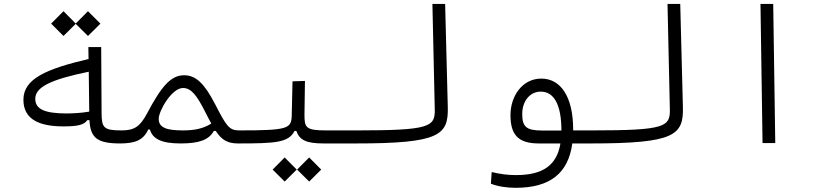

<svg xmlns="http://www.w3.org/2000/svg" viewBox="-20 -713 4142 957"><path d="M296.4 -83C362.3 -83 399.9 -89.8 414.6 -113.8L425.8 -114.3C430.7 -26.4 462.9 2 580.1 2C613.3 2 621.1 -9.3 621.1 -33.2C621.1 -57.1 613.3 -63 585.9 -63C496.6 -63 486.8 -76.2 486.3 -149.9L484.4 -478.5H420.4L421.4 -418.9C212.4 -369.6 96.7 -321.3 96.7 -215.8C96.7 -118.2 175.3 -83 296.4 -83ZM422.4 -355.5 424.8 -156.7C388.2 -149.9 341.8 -147.5 312.5 -147.5C199.2 -147.5 155.8 -170.4 155.8 -220.7C155.8 -279.8 236.3 -317.4 422.4 -355.5ZM418.5 -533.7 480.5 -595.2 418.5 -657.2 357.4 -595.7 296.4 -657.2 234.9 -595.2 296.4 -533.7 357.4 -594.2Z M577.1 2C650.9 2 693.8 -12.7 718.8 -67.4H727.1C740.7 -22 782.2 2 879.9 2C971.7 2 1021 -15.1 1045.9 -60.5H1055.2C1084.5 -16.1 1113.3 2 1166 2C1189.5 2 1202.1 -2.4 1202.1 -32.2C1202.1 -57.1 1193.4 -63 1171.9 -63C1122.6 -63 1108.4 -84 1052.7 -192.9C998.5 -298.3 955.1 -337.9 897.9 -337.9C832 -337.9 785.2 -283.7 713.4 -148.4C677.7 -81.5 649.4 -63 585.9 -63C564 -63 557.1 -49.8 557.1 -31.7C557.1 -7.8 563 2 577.1 2ZM1033.2 -97.2C991.2 -70.8 947.3 -63 891.1 -63C811.5 -63 771 -76.2 771 -120.6C771 -160.2 835.9 -274.4 892.1 -274.4C934.1 -274.4 961.9 -235.4 1001.5 -157.7C1013.2 -134.8 1023.4 -114.3 1033.2 -97.2Z M1166 2C1355.5 2 1418.5 -2.4 1448.2 -60.5H1457C1473.1 -15.1 1505.4 2 1593.3 2H1752C1775.4 2 1791 -4.9 1791 -33.2C1791 -55.2 1782.7 -63 1757.8 -63H1604.5C1502.4 -63 1497.6 -78.1 1497.6 -142.6L1500 -309.6L1438 -307.6L1434.1 -137.7C1432.6 -71.8 1416 -63 1171.9 -63ZM1398.9 191.9 1459 132.3 1398.9 71.8 1338.9 132.3ZM1521 191.9 1581.1 132.3 1521 71.8 1460.9 132.3Z M1752 2C2172.4 2 2215.8 -39.1 2211.9 -180.7L2198.7 -693.4H2135.3L2147 -169.4C2148.9 -81.1 2126 -63 1757.8 -63C1738.3 -63 1724.6 -56.2 1724.6 -31.2C1724.6 -8.8 1732.9 2 1752 2Z M2550.3 223.1C2720.7 223.1 2812.5 151.4 2832.5 2H2922.4C2958 2 2972.2 -4.4 2972.2 -31.2C2972.2 -56.2 2963.9 -63 2929.7 -63H2836.9C2836.9 -64 2836.9 -65.4 2836.9 -66.4C2836.9 -233.9 2772.9 -321.3 2678.2 -321.3C2583 -321.3 2524.4 -233.4 2524.4 -139.6C2524.4 -43 2561 2 2665.5 2H2773.4C2755.4 110.8 2686 159.7 2551.8 159.7C2509.3 159.7 2474.1 154.8 2430.7 144.5L2426.8 202.6C2461.9 216.8 2507.8 223.1 2550.3 223.1ZM2778.3 -62.5C2751.5 -62.5 2726.1 -62.5 2704.6 -62.5C2695.8 -62.5 2687.5 -62.5 2680.2 -62.5C2602.1 -62.5 2583 -82.5 2583 -145C2583 -207.5 2620.1 -256.3 2675.3 -256.3C2740.2 -256.3 2778.3 -193.4 2778.3 -62.5Z M2923.8 2C3344.2 2 3387.7 -39.1 3383.8 -180.7L3370.6 -693.4H3307.1L3318.8 -169.4C3320.8 -81.1 3297.9 -63 2929.7 -63C2910.2 -63 2896.5 -56.2 2896.5 -31.2C2896.5 -8.8 2904.8 2 2923.8 2Z M3780.8 0H3844.2L3834 -693.4H3770.5Z"/></svg>

Font: Cascadia Mono Light
Style: Regular
Weight: 300
Monospace: yes
Designer: Aaron Bell
Foundry: Saja Typeworks
Version: Version 2404.023